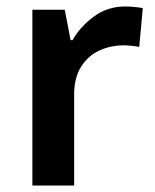

<svg xmlns="http://www.w3.org/2000/svg" viewBox="-20 -573 480 593"><path d="M367 -553Q380 -553 395.5 -551.5Q411 -550 421 -548L410 -428Q401 -430 387 -431.5Q373 -433 362 -433Q322 -433 287 -417Q252 -401 230.5 -367Q209 -333 209 -281V0H80V-543H180L198 -449H204Q228 -491 270 -522Q312 -553 367 -553Z"/></svg>

Font: Noto Sans Sora Sompeng Semi
Style: Bold
Weight: 700
Designer: Monotype Design Team. David Williams.
Foundry: Monotype Imaging Inc.
Version: Version 2.101; ttfautohint (v1.8.4.7-5d5b)